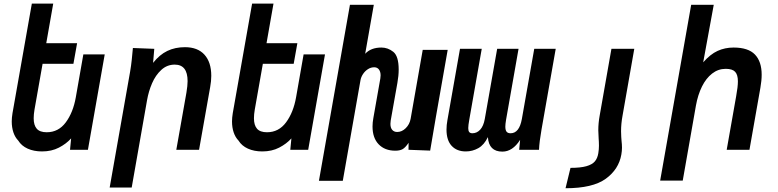

<svg xmlns="http://www.w3.org/2000/svg" viewBox="-20 -816 4240 1046"><path d="M79.5 -50Q62 -68 53 -94.8Q44 -121.5 44 -154.5Q44 -174 48 -199L153.5 -796.5H270L232 -580.5H400L380 -468.5H212L168 -219Q163.5 -193 163.5 -171.5Q163.5 -134 180.2 -114.8Q197 -95.5 234.5 -95.5Q298.5 -95.5 338.5 -149.5Q378.5 -203.5 393 -286L434 -519.5H550.5L459 0H361.5L367.5 -62Q341 -32.5 301 -11.8Q261 9 209 9Q164.5 9 130.8 -6.2Q97 -21.5 79.5 -50Z M704 -554.5 820.5 -550 814 -473.5Q849 -518 891.5 -538.5Q934 -559 987.5 -559Q1057 -559 1094 -518Q1131 -477 1131 -403Q1131 -374.5 1125 -341.5L1064.5 0H940.5L995.5 -310.5Q1002 -349.5 1002 -374Q1002 -464 932 -464Q890 -464 858.8 -435.2Q827.5 -406.5 808.5 -362.5Q789.5 -318.5 781 -269.5L697.5 205.5H577.5L689 -426.5Q694.5 -458.5 697.8 -490.5Q701 -522.5 704 -554.5Z M1279.5 -50Q1262 -68 1253 -94.8Q1244 -121.5 1244 -154.5Q1244 -174 1248 -199L1353.5 -796.5H1470L1432 -580.5H1600L1580 -468.5H1412L1368 -219Q1363.5 -193 1363.5 -171.5Q1363.5 -134 1380.2 -114.8Q1397 -95.5 1434.5 -95.5Q1498.5 -95.5 1538.5 -149.5Q1578.5 -203.5 1593 -286L1634 -519.5H1750.5L1659 0H1561.5L1567.5 -62Q1541 -32.5 1501 -11.8Q1461 9 1409 9Q1364.5 9 1330.8 -6.2Q1297 -21.5 1279.5 -50Z M2053.5 -405.5Q2053.5 -425 2044.5 -437.2Q2035.5 -449.5 2018.5 -449.5Q2000.5 -449.5 1984.5 -439.2Q1968.5 -429 1957.8 -412.8Q1947 -396.5 1944 -379.5L1847.5 169H1717.5L1886.5 -790H2016.5L1969.5 -523Q2000.5 -557 2058 -557Q2093.5 -557 2122.8 -533.5Q2152 -510 2152 -437Q2152 -403.5 2145 -364.5L2108.5 -159Q2107 -149.5 2107 -141Q2107 -119.5 2117 -108.2Q2127 -97 2144 -97Q2169.5 -97 2190.5 -117.8Q2211.5 -138.5 2217 -168.5L2283 -544.5H2419L2354.5 -177.5Q2334.5 -64 2323.5 4.5L2205.5 0L2206 -38Q2188.5 -12 2173.5 -3.5Q2158.5 5 2133.5 5Q2076.5 5 2043 -29.8Q2009.5 -64.5 2009.5 -127Q2009.5 -148.5 2014 -173L2052 -388.5Q2053.5 -397.5 2053.5 -405.5Z M2916.5 0H2808.5L2813.5 -54Q2772.5 10 2717 10Q2643 10 2638 -69Q2617.5 -26.5 2585.8 -8.8Q2554 9 2517.5 9Q2469 9 2440.8 -21.2Q2412.5 -51.5 2412.5 -110Q2412.5 -134.5 2417.5 -161.5L2486 -550H2604.5L2536.5 -163.5Q2531 -133 2531 -118Q2531 -103.5 2536.2 -96.8Q2541.5 -90 2553.5 -90Q2578 -90 2596 -109.5Q2614 -129 2621 -167.5L2688.5 -550H2805L2737 -163.5Q2733 -139.5 2733 -126.5Q2733 -107 2739.8 -98.5Q2746.5 -90 2761.5 -90Q2809 -90 2823 -167.5L2890.5 -550H3007.5L2930 -109.5Q2918.5 -45 2916.5 0Z M3365 26Q3368.5 6.5 3368.5 -11.5Q3368.5 -28.5 3366 -50Q3365.5 -55 3364.5 -70.2Q3363.5 -85.5 3363.5 -101Q3363.5 -142.5 3371.5 -185.5L3435.5 -550H3311L3247 -186.5Q3239.5 -146 3239.5 -106Q3239.5 -88 3241.5 -60Q3242 -53.5 3242.5 -44Q3243 -34.5 3243 -22.5Q3243 -2 3239.5 19Q3235 46.5 3220.5 63.5Q3206 80.5 3174.2 89.5Q3142.5 98.5 3088 98.5L3061 209.5Q3209 209.5 3280 158Q3351 106.5 3365 26Z M3745.5 -790H3868.5L3811 -476.5Q3849.5 -520.5 3889.5 -538.8Q3929.5 -557 3976.5 -557Q4056.5 -557 4093 -518.8Q4129.5 -480.5 4129.5 -409Q4129.5 -377 4122.5 -337.5L4063 0H3939L3990.5 -291.5Q4000 -343 4000 -373Q4000 -408.5 3985 -424.8Q3970 -441 3933.5 -441Q3892.5 -441 3859.5 -415.2Q3826.5 -389.5 3804.2 -344.5Q3782 -299.5 3771.5 -241.5L3699.5 168H3576.5Z"/></svg>

Font: JuliaMono BoldItalic
Style: Regular
Weight: 700
Italic angle: -9°
Monospace: yes
Designer: cormullion
Foundry: corm
Version: Version 0.049; ttfautohint (v1.8.4)